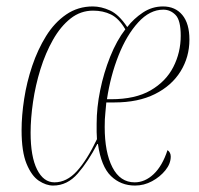

<svg xmlns="http://www.w3.org/2000/svg" viewBox="-20 -566 618 596"><path d="M145 10Q123 10 100.5 -5Q78 -20 62.5 -57.5Q47 -95 47 -162Q47 -207 55 -259Q63 -311 80 -361.5Q97 -412 123 -454Q149 -496 185.5 -521Q222 -546 268 -546Q294 -546 321.5 -533.5Q349 -521 375 -482Q395 -508 423.5 -527Q452 -546 486 -546Q524 -546 546 -519.5Q568 -493 568 -443Q568 -389 540.5 -344.5Q513 -300 461 -274Q409 -248 335 -248H310Q309 -232 307 -215Q305 -198 305 -172Q305 -93 329 -46.5Q353 0 398 0Q430 0 457 -25.5Q484 -51 500 -100Q510 -93 510 -80Q510 -58 493.5 -37.5Q477 -17 452 -3.5Q427 10 399 10Q355 10 324.5 -19.5Q294 -49 284 -119H282Q254 -65 221.5 -27.5Q189 10 145 10ZM325 -258Q400 -258 447.5 -285.5Q495 -313 518 -358Q541 -403 541 -455Q541 -503 525 -519.5Q509 -536 487 -536Q445 -536 409 -496.5Q373 -457 348 -394Q323 -331 312 -258ZM149 0Q187 0 218.5 -34.5Q250 -69 281 -134Q280 -146 280 -156Q280 -166 280 -182Q280 -232 291 -286Q302 -340 322 -390Q342 -440 369 -475Q349 -509 324.5 -521Q300 -533 269 -533Q230 -533 199 -508.5Q168 -484 144.5 -442.5Q121 -401 105.5 -351Q90 -301 82.5 -249.5Q75 -198 75 -154Q75 -80 95 -40Q115 0 149 0Z"/></svg>

Font: Noto Serif Display ExtraCondensed Thin
Style: Italic
Weight: 100
Width: 2
Italic angle: -12°
Designer: Monotype Design Team
Foundry: Monotype Imaging Inc.
Version: Version 2.009